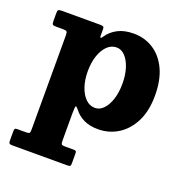

<svg xmlns="http://www.w3.org/2000/svg" viewBox="-140 -661 990 1041"><g transform="rotate(20 355.0 -140.5)"><path d="M291 -260.5Q291 -310.5 304.2 -349.8Q317.5 -389 340.8 -412Q364 -435 395 -435Q422.5 -435 444.2 -412Q466 -389 478.5 -349.8Q491 -310.5 491 -260.5Q491 -211 478.5 -171.8Q466 -132.5 444.2 -109.5Q422.5 -86.5 395 -86.5Q364 -86.5 340.8 -109.5Q317.5 -132.5 304.2 -171.8Q291 -211 291 -260.5ZM23 -453Q23 -437 27 -432.8Q31 -428.5 48 -428.5H87Q103 -428.5 108 -424.5Q113 -420.5 113 -404.5V140Q113 156.5 109.5 161Q106 165.5 90 165.5H40.5Q29 165.5 26 169.2Q23 173 23 184V236.5Q23 249 26.5 253.2Q30 257.5 44 257.5H359Q373 257.5 377 254.5Q381 251.5 381 238V182.5Q381 171.5 377.5 168.5Q374 165.5 363.5 165.5H315Q299 165.5 295 161Q291 156.5 291 140.5V-20Q291 -58 295.8 -59Q300.5 -60 311.5 -45.5Q333.5 -16.5 367.5 0Q401.5 16.5 449.5 16.5Q513 16.5 565 -16Q617 -48.5 648 -110.2Q679 -172 679 -260.5Q679 -349.5 650 -411.2Q621 -473 570.5 -505.2Q520 -537.5 457 -537.5Q403 -537.5 365.5 -518Q328 -498.5 305.5 -465Q298.5 -454.5 294.8 -454.2Q291 -454 291 -467V-502.5Q291 -514 285.8 -517Q280.5 -520 269.5 -520H46Q33 -520 28 -516.8Q23 -513.5 23 -499Z"/></g></svg>

Font: Besley ExtraBold
Style: Regular
Weight: 800
Designer: Owen Earl
Foundry: indestructible type*
Version: Version 2.001